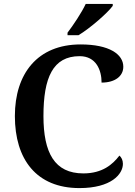

<svg xmlns="http://www.w3.org/2000/svg" viewBox="-20 -951 688 981"><path d="M325 -784V-771H381C441 -807 531 -886 556 -921V-931H418C397 -886 354 -822 325 -784ZM386 10C548 10 608 -61 608 -114C608 -133 600 -148 590 -156C556 -111 503 -65 406 -65C259 -65 202 -170 202 -358C202 -554 250 -664 387 -664C471 -664 499 -593 499 -529C568 -529 610 -562 610 -610C610 -674 538 -724 392 -724C171 -724 56 -574 56 -358C56 -137 166 10 386 10Z"/></svg>

Font: Noto Serif Tamil SemiBold
Style: Regular
Weight: 600
Designer: Indian Type Foundry, Tom Grace, and the Monotype Design Team
Foundry: Monotype Imaging Inc.
Version: Version 2.004